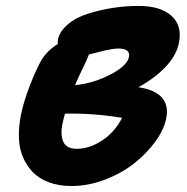

<svg xmlns="http://www.w3.org/2000/svg" viewBox="-20 -622 629 645"><path d="M220.2 2.9Q178.2 2.9 145 -9.3Q111.8 -21.5 90.8 -43Q69.8 -64.5 57.1 -94.2Q44.4 -124 43.5 -159.4Q42.5 -194.8 49.8 -233.9Q58.6 -277.8 79.8 -333.3Q101.1 -388.7 119.1 -419.9Q136.7 -450.2 173.8 -474.1Q173.8 -484.4 174.8 -490.2Q180.2 -515.6 207 -539.3Q233.9 -563 275.9 -576.2Q359.4 -602.1 445.8 -602.1Q518.6 -602.1 555.7 -569.1Q592.8 -536.1 581.1 -478Q572.8 -436 536.4 -397.5Q500 -358.9 444.8 -329.1Q556.6 -312 538.1 -223.1Q530.8 -186.5 502 -146.7Q473.1 -106.9 431.4 -73.7Q389.6 -40.5 333.3 -18.8Q276.9 2.9 220.2 2.9ZM377.9 -459Q368.2 -459 355 -456.8Q341.8 -454.6 332.3 -452.4Q322.8 -450.2 304.7 -445.6Q286.6 -440.9 278.8 -439Q274.4 -425.8 257.6 -391.6Q240.7 -357.4 231.9 -335.9Q293 -341.8 349.9 -371.1Q406.7 -400.4 413.1 -430.2Q416 -444.8 407 -451.9Q397.9 -459 377.9 -459ZM189 -202.1Q182.6 -166 193.6 -144Q204.6 -122.1 237.8 -122.1Q280.3 -122.1 322.8 -149.9Q365.2 -177.7 390.1 -226.1Q295.4 -242.2 198.2 -240.2Q197.3 -237.3 193.8 -223.6Q190.4 -210 189 -202.1Z"/></svg>

Font: Shantell Sans Irregular Bouncy
Style: Bold Italic
Weight: 700
Italic angle: -11.31°
Designer: Stephen Nixon, Anya Danilova, Shantell Martin
Foundry: Arrow Type
Version: Version 1.006;[9816181b4]